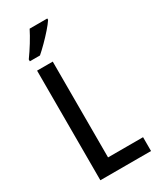

<svg xmlns="http://www.w3.org/2000/svg" viewBox="-234 -1012 896 1083"><g transform="rotate(-30 214.5 -470.0)"><path d="M79 0V-714H181V-90H409V0ZM276 -931Q263 -911 238 -882.5Q213 -854 185.5 -826.5Q158 -799 136 -780H70V-792Q96 -828 120 -867Q144 -906 161 -940H276Z"/></g></svg>

Font: Noto Sans Gurmukhi Condensed Medium
Style: Regular
Weight: 500
Width: 3
Designer: Jelle Bosma - Monotype Design Team
Foundry: Monotype Imaging Inc.
Version: Version 2.004; ttfautohint (v1.8.4.7-5d5b)